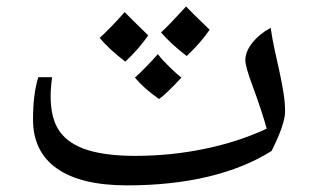

<svg xmlns="http://www.w3.org/2000/svg" viewBox="-20 -555 948 585"><path d="M367.7 9.8Q226.6 9.8 153.6 -41.5Q80.6 -92.8 80.6 -190.9Q80.6 -268.1 96.7 -319.8H138.7Q137.7 -314.5 136 -295.7Q134.3 -276.9 134.3 -262.2Q134.3 -193.4 161.6 -154.8Q189 -116.2 246.1 -98.1Q303.2 -80.1 392.6 -80.1Q501 -80.1 605 -101.8Q709 -123.5 792.5 -163.1Q778.3 -215.3 750 -292Q727.5 -352.5 727.5 -371.1Q727.5 -397.9 749 -424.8Q770.5 -451.7 804.7 -470.2Q809.6 -436 817.1 -402.1Q824.7 -368.2 831.8 -335.4Q838.9 -302.7 843.8 -272.2Q848.6 -241.7 848.6 -214.8Q848.6 -177.2 807.6 -95.2Q726.1 -43.5 614.3 -16.8Q502.4 9.8 367.7 9.8ZM431.6 -447.3Q404.8 -407.7 361.8 -367.2Q312.5 -404.8 283.7 -439.5Q317.4 -470.2 359.9 -518.1Q370.1 -506.8 431.6 -447.3ZM618.7 -464.4Q591.8 -424.8 548.8 -384.3Q500.5 -421.4 470.7 -456.1Q497.1 -480.5 546.9 -535.2Q557.1 -523.9 618.7 -464.4ZM532.7 -318.4Q485.8 -268.1 464.8 -253.4Q420.4 -283.7 391.1 -318.4Q429.7 -354 460.9 -390.1Q474.1 -372.6 496.8 -350.6Q519.5 -328.6 532.7 -318.4Z"/></svg>

Font: Sahl Naskh
Style: Regular
Weight: 400
Designer: Pascal Zoghbi
Version: Version 1.001